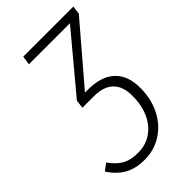

<svg xmlns="http://www.w3.org/2000/svg" viewBox="-230 -757 840 840"><g transform="rotate(-45 190.5 -336.5)"><path d="M392 -645 167 -382H184Q268 -382 310.5 -341.5Q353 -301 353 -226Q353 -158 326 -104Q299 -50 251 -19.5Q203 11 144 11Q88 11 50 -11Q12 -33 -16 -76L16 -100Q43 -63 71.5 -47Q100 -31 144 -31Q216 -31 260 -84.5Q304 -138 304 -225Q304 -343 182 -343H112L117 -382L335 -643H81L87 -684H397Z"/></g></svg>

Font: Fira Sans Extra Condensed ExtraLight
Style: Italic
Weight: 275
Width: 3
Italic angle: -8°
Designer: Carrois Corporate & Edenspiekermann AG
Foundry: Carrois Corporate GbR & Edenspiekermann AG
Version: Version 4.203